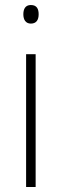

<svg xmlns="http://www.w3.org/2000/svg" viewBox="-20 -796 245 765"><path d="M103 -776C81 -776 73 -760 73 -739C73 -718 82 -702 103 -702C125 -702 134 -717 134 -739C134 -760 127 -776 103 -776ZM122 -580H84V-51H122Z"/></svg>

Font: Noto Sans Tamil UI SemiCondensed ExtraLight
Style: Regular
Weight: 200
Width: 4
Designer: Jelle Bosma - Monotype Design Team
Foundry: Monotype Imaging Inc.
Version: Version 2.004